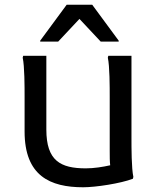

<svg xmlns="http://www.w3.org/2000/svg" viewBox="-20 -780 672 812"><path d="M316 -700 406 -604H482V-608L370 -760H262L150 -608V-604H226ZM536 -196V-544H438L436 -536C444 -500 444 -412 444 -372V-140C444 -119 444 -98 446 -81C415 -74 377 -68 343 -68C236 -68 176 -100 176 -232V-544H78L76 -536C84 -500 84 -412 84 -372V-224C84 -36 192 12 332 12C384 12 490 -4 542 -24L544 -32C536 -68 536 -156 536 -196Z"/></svg>

Font: Kufam Arabic Latin Roman Normal
Style: Regular
Weight: 400
Designer: Wael Morcos & Artur Schmal
Version: Version 1.200;PS 001.200;hotconv 1.0.88;makeotf.lib2.5.64775